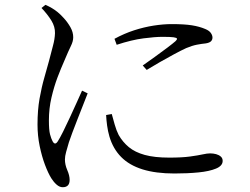

<svg xmlns="http://www.w3.org/2000/svg" viewBox="-20 -753 1040 799"><path d="M456.4 -591.5 465.6 -566.6Q528.6 -587.2 577 -593.4Q625.4 -599.7 656 -599.7Q689.5 -599.7 702.7 -597.8Q715.9 -595.9 716.5 -591.9Q717.1 -588 710.5 -581.8Q700.3 -572.8 676.4 -554.6Q652.4 -536.5 624.6 -516.5Q596.8 -496.5 574 -480.5L590.5 -462Q615.4 -477.4 645.3 -494.5Q675.2 -511.7 704.4 -527.3Q733.5 -543 755 -552.9Q780.1 -563.3 799.5 -567Q818.9 -570.7 836.8 -572.5Q852.1 -575.1 858.2 -581.4Q864.2 -587.6 864.2 -596.6Q864.2 -606.1 857.3 -615.9Q850.4 -625.7 834.5 -632.2Q810 -642.7 778.5 -647.7Q747 -652.7 694.6 -652.7Q659.8 -652.7 619.6 -646.5Q579.4 -640.2 538.1 -626.9Q496.8 -613.5 456.4 -591.5ZM445.1 -278.5 421.6 -274.3Q422.6 -253.6 425.7 -230.6Q428.8 -207.6 435.4 -184.6Q450.4 -133.9 484.2 -99.7Q517.9 -65.5 573.1 -48.2Q628.3 -31 706 -31Q760.5 -31 805.9 -35.5Q851.3 -40 879 -51.5Q906.6 -63 906.6 -83.4Q906.6 -94.6 898.9 -101.4Q891.2 -108.2 879.4 -111.5Q867.7 -114.7 854.3 -114.7Q842.2 -114.7 823.2 -110.5Q804.2 -106.3 771 -101.7Q737.8 -97.1 684.1 -97.1Q622.8 -97.1 582.3 -108.3Q541.7 -119.6 516.3 -140.6Q490.9 -161.6 473.8 -191.3Q464.3 -210 457.2 -235Q450.1 -259.9 445.1 -278.5ZM152.7 -719.8 169.2 -732.9Q184 -726.3 195.6 -719.5Q207.2 -712.7 219.5 -702.9Q230.4 -694.2 245.8 -677.4Q261.2 -660.5 273 -639.9Q284.7 -619.3 284.7 -597.8Q284.7 -581.1 275 -561.6Q265.3 -542.1 246.5 -497.3Q234 -469.4 219.4 -431.1Q204.9 -392.7 194.2 -347.1Q183.5 -301.4 183.5 -251.6Q183.5 -212.1 188.2 -194Q193 -176 198.6 -165.6Q208.8 -146.1 220.8 -165.4Q229.3 -178.6 242.7 -205.4Q256.1 -232.2 270.9 -264.4Q285.8 -296.6 299.4 -326.7Q313.1 -356.8 321.5 -375.8L344.8 -364.5Q337.1 -345.1 325.8 -316.1Q314.5 -287.2 302.5 -256.8Q290.4 -226.4 280.9 -200.6Q271.3 -174.8 266.7 -160.8Q259.9 -138 255.1 -120.4Q250.2 -102.8 250.2 -89.5Q250.2 -67.6 260 -45Q269.8 -22.5 269.8 -4.4Q269.8 26.1 241 26.1Q227.9 26.1 215.7 15.4Q203.5 4.7 193.6 -11Q180.5 -31.9 167.3 -66.8Q154.1 -101.7 145.1 -145.2Q136.1 -188.7 136.1 -234.7Q136.1 -295.1 144.7 -343.2Q153.3 -391.4 164.5 -430Q175.7 -468.6 183.7 -498.6Q192.9 -534.8 200.4 -562.5Q208 -590.2 208.8 -614.7Q209.6 -641.7 193.9 -667.3Q178.2 -692.9 152.7 -719.8Z"/></svg>

Font: Noto Serif SC
Style: Regular
Weight: 200
Designer: Ryoko NISHIZUKA 西塚涼子 (kana & ideographs); Frank Grießhammer (Latin, Greek & Cyrillic); Wenlong ZHANG 张文龙 (bopomofo); San
Foundry: Adobe
Version: Version 2.001;hotconv 1.1.0;makeotfexe 2.6.0